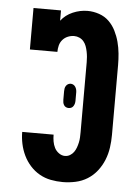

<svg xmlns="http://www.w3.org/2000/svg" viewBox="-53 -785 607 835"><g transform="rotate(5 250.0 -367.5)"><path d="M252 8Q226 8 200 3Q174 -2 151 -15Q128 -28 110 -48Q92 -68 80.5 -92Q69 -116 63.5 -142Q58 -168 58 -194H195Q195 -179 197.5 -164.5Q200 -150 206.5 -137Q213 -124 225.5 -115Q238 -106 252 -106Q264 -106 274 -112Q284 -118 290.5 -127Q297 -136 301 -147Q305 -158 307.5 -169.5Q310 -181 310.5 -192.5Q311 -204 311 -215V-520Q311 -532 310 -543.5Q309 -555 306.5 -567Q304 -579 300 -590Q296 -601 288.5 -610Q281 -619 270 -624Q259 -629 247 -629Q233 -629 219.5 -623.5Q206 -618 196.5 -607Q187 -596 183.5 -582Q180 -568 180 -554H60V-735H180V-690Q200 -716 231.5 -729.5Q263 -743 296 -743Q321 -743 346 -734.5Q371 -726 389 -708.5Q407 -691 418.5 -668Q430 -645 436.5 -620.5Q443 -596 445.5 -570.5Q448 -545 448 -520V-215Q448 -187 444 -159Q440 -131 429.5 -105Q419 -79 401.5 -56.5Q384 -34 360 -19Q336 -4 308 2Q280 8 252 8ZM250 -315Q244 -315 238.5 -317.5Q233 -320 229.5 -325.5Q226 -331 225 -337Q224 -343 224 -349V-386Q224 -392 225 -398Q226 -404 229.5 -409.5Q233 -415 238.5 -418Q244 -421 250 -421Q256 -421 261.5 -418Q267 -415 270.5 -409.5Q274 -404 275.5 -398Q277 -392 277 -386V-349Q277 -343 275.5 -337Q274 -331 270.5 -325.5Q267 -320 261.5 -317.5Q256 -315 250 -315Z"/></g></svg>

Font: Iosevka Slab Heavy
Style: Regular
Weight: 900
Monospace: yes
Designer: Belleve Invis
Foundry: Belleve Invis
Version: Version 11.1.0; ttfautohint (v1.8.3)